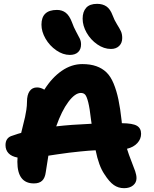

<svg xmlns="http://www.w3.org/2000/svg" viewBox="-20 -1026 807 1004"><path d="M560.1 -770Q523.4 -770 488.8 -793.9Q454.1 -817.9 433.1 -854.7Q412.1 -891.6 412.1 -928.2Q412.1 -964.8 430.7 -985.4Q449.2 -1005.9 487.8 -1005.9Q517.1 -1005.9 536.9 -992.2Q556.6 -978.5 568.8 -945.8Q578.1 -920.4 591.6 -899.2Q605 -877.9 612.1 -863Q619.1 -848.1 619.1 -827.1Q619.1 -801.3 603 -785.6Q586.9 -770 560.1 -770ZM345.2 -738.8Q309.1 -738.8 274.2 -762.9Q239.3 -787.1 218 -824Q196.8 -860.8 196.8 -897Q196.8 -974.1 277.8 -974.1Q304.7 -974.1 323.7 -959.5Q342.8 -944.8 356 -910.2Q365.7 -882.8 378.4 -859.9Q391.1 -836.9 397.5 -823.5Q403.8 -810.1 403.8 -793.9Q403.8 -768.1 388.4 -753.4Q373 -738.8 345.2 -738.8ZM628.9 -42Q598.6 -42 575 -58.6Q551.3 -75.2 525.9 -115.2Q496.6 -157.7 480 -240.2Q441.9 -238.3 401.6 -234.1Q361.3 -230 341.3 -227.5Q321.3 -225.1 279.8 -219Q238.3 -212.9 232.9 -211.9Q224.1 -160.6 219.2 -125Q215.3 -95.2 200.4 -81.1Q185.5 -66.9 157.2 -66.9Q70.8 -66.9 70.8 -180.2Q70.8 -183.6 71.3 -191.2Q71.8 -198.7 71.8 -202.1Q40 -208 24.4 -224.9Q8.8 -241.7 8.8 -267.1Q8.8 -307.1 45.9 -316.9Q77.6 -328.1 90.8 -331.1Q94.2 -345.7 100.8 -372.3Q107.4 -398.9 111.1 -414.6Q114.7 -430.2 117.9 -452.1Q121.1 -474.1 121.1 -493.2Q121.1 -529.8 134.8 -549.3Q148.4 -568.8 173.8 -568.8Q192.4 -568.8 211.9 -557.1Q251.5 -620.1 302.7 -655.5Q354 -690.9 410.2 -690.9Q452.6 -690.9 483.6 -679.9Q514.6 -668.9 536.6 -647.7Q558.6 -626.5 574 -589.4Q589.4 -552.2 599.1 -506.1Q608.9 -460 616.2 -393.1Q616.2 -391.1 616.7 -387.2Q617.2 -383.3 617.2 -381.8Q673.8 -381.3 695.8 -368.4Q717.8 -355.5 717.8 -326.2Q717.8 -299.3 698.2 -277.8Q678.7 -256.3 644 -248Q653.3 -217.8 666.7 -184.1Q680.2 -150.4 687 -130.4Q693.8 -110.4 693.8 -94.2Q693.8 -71.3 676 -56.6Q658.2 -42 628.9 -42ZM402.8 -540Q372.6 -540 337.6 -493.4Q302.7 -446.8 273.9 -365.2Q348.1 -374 459 -378.9Q458.5 -382.3 457.5 -388.9Q456.5 -395.5 456.1 -398.9Q449.2 -460 441.4 -491Q433.6 -522 425.3 -531Q417 -540 402.8 -540Z"/></svg>

Font: Shantell Sans Irregular Bouncy
Style: Bold
Weight: 700
Designer: Stephen Nixon, Anya Danilova, Shantell Martin
Foundry: Arrow Type
Version: Version 1.006;[9816181b4]